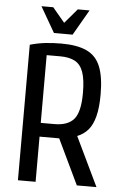

<svg xmlns="http://www.w3.org/2000/svg" viewBox="-59 -932 624 974"><g transform="rotate(5 252.5 -445.0)"><path d="M70 0V-690Q108 -701 146.5 -705.5Q185 -710 230 -710Q310 -710 358.5 -687.5Q407 -665 428.5 -612.5Q450 -560 450 -470Q450 -403 438.5 -358.5Q427 -314 405 -288.5Q383 -263 350 -250L470 0H370L260 -230H160V0ZM160 -300H230Q298 -300 329 -336.5Q360 -373 360 -470Q360 -538 346.5 -576Q333 -614 304 -629.5Q275 -645 230 -645H160ZM187 -760 112 -890H172L234 -816L297 -890H357L282 -760Z"/></g></svg>

Font: Cuprum
Style: Regular
Weight: 400
Designer: Jovanny Lemonad
Foundry: Jovanny Lemonad
Version: Version 3.000